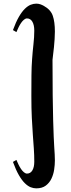

<svg xmlns="http://www.w3.org/2000/svg" viewBox="-20 -935 388 1053"><path d="M268 -607Q268 -493 269 -412.5Q270 -332 271.5 -276.5Q273 -221 274.5 -186Q276 -151 277.5 -128Q279 -105 280 -88.5Q281 -72 281 -55Q281 -31 277 -4.5Q273 22 262 45Q251 68 231 83Q211 98 179 98Q164 98 148.5 92Q133 86 116.5 70Q100 54 83.5 25.5Q67 -3 51 -47L70 -58Q75 -46 81.5 -32.5Q88 -19 95.5 -8Q103 3 111.5 10Q120 17 128 17Q147 17 157.5 -0.5Q168 -18 168 -48Q168 -85 165.5 -120.5Q163 -156 160 -197Q157 -238 154.5 -289Q152 -340 152 -408Q152 -471 152.5 -521.5Q153 -572 156 -610Q159 -653 163.5 -692.5Q168 -732 168 -767Q168 -798 157.5 -816Q147 -834 128 -834Q120 -834 111.5 -827Q103 -820 95.5 -809Q88 -798 81.5 -784.5Q75 -771 70 -759L51 -770Q67 -814 83.5 -842.5Q100 -871 116.5 -887Q133 -903 148.5 -909Q164 -915 179 -915Q191 -915 201 -911.5Q211 -908 220 -903Q258 -882 269.5 -848.5Q281 -815 281 -762Q281 -741 279.5 -720Q278 -699 276 -677L268 -607Z"/></svg>

Font: CatShop
Style: Regular
Weight: 400
Designer: Peter Wiegel
Foundry: Peter Wiegel
Version: Version 1.000 2009 initial release